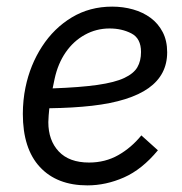

<svg xmlns="http://www.w3.org/2000/svg" viewBox="-20 -548 551 580"><path d="M244 12Q152 12 100.5 -43.5Q49 -99 49 -204Q49 -224 51 -244.5Q53 -265 57 -284Q71 -352 107 -407.5Q143 -463 197 -495.5Q251 -528 319 -528Q352 -528 382 -519.5Q412 -511 435 -494Q458 -477 471.5 -451Q485 -425 485 -390Q485 -356 471 -329Q457 -302 429 -282Q401 -262 358 -248.5Q315 -235 258 -228.5Q201 -222 129 -221Q128 -211 127 -199Q126 -187 126 -179Q126 -124 157.5 -90.5Q189 -57 249 -57Q298 -57 337.5 -79.5Q377 -102 407 -139L457 -94Q409 -36 354.5 -12Q300 12 244 12ZM311 -462Q271 -462 236.5 -443Q202 -424 178.5 -390Q155 -356 145 -310L139 -281Q222 -284 274.5 -291.5Q327 -299 355.5 -312.5Q384 -326 395 -345Q406 -364 406 -391Q406 -432 377 -447Q348 -462 311 -462Z"/></svg>

Font: IBM Plex Sans
Style: Italic
Weight: 400
Italic angle: -11.31°
Designer: Mike Abbink, Paul van der Laan, Pieter van Rosmalen
Foundry: Bold Monday
Version: Version 3.201